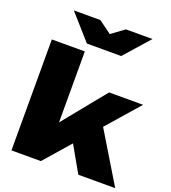

<svg xmlns="http://www.w3.org/2000/svg" viewBox="-173 -1125 1118 1252"><g transform="rotate(20 386.0 -498.5)"><path d="M281 -180 219 -201 521 -573H757L256 0H52V-770H281ZM358 -278 533 -395 772 0H516ZM514 -823H276L122 -997H306L449 -893H341L484 -997H668Z"/></g></svg>

Font: Unbounded ExtraBold
Style: Regular
Weight: 800
Designer: Luke Prowse, Jean-Baptiste Morizot, Fátima Lázaro, Florian Runge
Foundry: NaN
Version: Version 1.701;gftools[0.9.28.dev5+ged2979d]